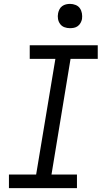

<svg xmlns="http://www.w3.org/2000/svg" viewBox="-20 -968 540 988"><path d="M26 0V-70H166L265 -665H133V-735H483V-665H343L245 -70H376V0ZM340 -823Q325 -823 311.5 -828Q298 -833 289.5 -844.5Q281 -856 278.5 -870.5Q276 -885 279 -900Q281 -910 286 -920Q291 -930 300 -936.5Q309 -943 319.5 -945.5Q330 -948 340 -948Q355 -948 369 -942.5Q383 -937 391 -925.5Q399 -914 401.5 -899.5Q404 -885 402 -870Q400 -860 394.5 -850Q389 -840 380 -833.5Q371 -827 360.5 -825Q350 -823 340 -823Z"/></svg>

Font: Iosevka Curly Slab Oblique
Style: Regular
Weight: 400
Italic angle: -9°
Monospace: yes
Designer: Belleve Invis
Foundry: Belleve Invis
Version: Version 11.1.0; ttfautohint (v1.8.3)